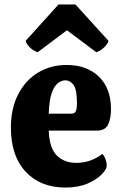

<svg xmlns="http://www.w3.org/2000/svg" viewBox="-20 -834 545 863"><path d="M274 9Q162 9 95.5 -62Q29 -133 29 -260Q29 -347 62 -410.5Q95 -474 151.5 -508Q208 -542 280 -542Q370 -542 424.5 -489.5Q479 -437 479 -342Q479 -304 466.5 -275.5Q454 -247 415 -247H199Q202 -168 235.5 -135Q269 -102 323 -102Q357 -102 386 -112.5Q415 -123 440 -142Q449 -134 454.5 -117.5Q460 -101 460 -90Q460 -74 437.5 -50.5Q415 -27 373.5 -9Q332 9 274 9ZM199 -323H300Q317 -323 321.5 -336Q326 -349 326 -368Q326 -432 310.5 -452.5Q295 -473 274 -473Q257 -473 240 -460Q223 -447 212 -414.5Q201 -382 199 -323ZM149 -599Q130 -606 115 -620Q100 -634 95 -650L243 -814H319L468 -650Q462 -634 447 -620Q432 -606 413 -599L281 -698Z"/></svg>

Font: Calistoga
Style: Regular
Weight: 400
Designer: Yvonne Schuttler, Eben Sorkin
Foundry: www.sorkintype.com
Version: Version 1.010; ttfautohint (v1.8.4.7-5d5b)